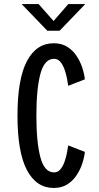

<svg xmlns="http://www.w3.org/2000/svg" viewBox="-20 -920 490 950"><path d="M246 10Q160 10 113.2 -78.5Q66.5 -167 66.5 -348Q66.5 -529 113.2 -617.5Q160 -706 246 -706Q284.5 -706 312.2 -688.8Q340 -671.5 358.2 -644.2Q376.5 -617 386.8 -586Q397 -555 400 -527.5L317.5 -495.5Q316 -507 312 -528.8Q308 -550.5 300.2 -573.8Q292.5 -597 279.5 -613Q266.5 -629 247.5 -629Q200 -629 180 -554.8Q160 -480.5 160 -348Q160 -215.5 180 -141.2Q200 -67 247.5 -67Q266.5 -67 279.5 -83Q292.5 -99 300.2 -122.2Q308 -145.5 312 -167.2Q316 -189 317.5 -200.5L400 -168.5Q397 -141 386.8 -110Q376.5 -79 358.2 -51.8Q340 -24.5 312.2 -7.2Q284.5 10 246 10ZM87 -900H171L245 -816L318 -900H402L275 -768H214Z"/></svg>

Font: Trispace Condensed
Style: Regular
Weight: 400
Width: 3
Designer: Tyler Finck
Foundry: Etcetera Type Company
Version: Version 1.210; ttfautohint (v1.8.3)